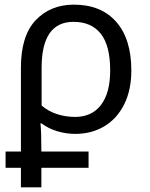

<svg xmlns="http://www.w3.org/2000/svg" viewBox="-20 -566 645 826"><path d="M70 240V156H4V86H70V-275Q70 -412 133.5 -479Q197 -546 298 -546Q415 -546 480 -472Q545 -398 545 -263Q545 -178 514 -116.5Q483 -55 428.5 -22.5Q374 10 304 10Q264 10 226 -1.5Q188 -13 159 -35H154Q156 -20 157 12.5Q158 45 158 86H361V156H158V240ZM303 -63Q375 -63 414.5 -114.5Q454 -166 454 -263Q454 -370 413.5 -421Q373 -472 296 -472Q159 -472 159 -274V-112Q188 -87 225.5 -75Q263 -63 303 -63Z"/></svg>

Font: Noto Sans
Style: Regular
Weight: 400
Designer: Monotype Design Team
Foundry: Monotype Imaging Inc.
Version: Version 2.007